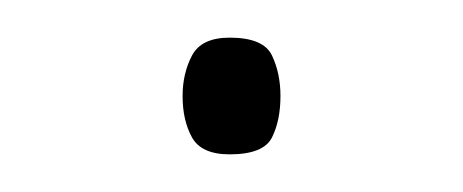

<svg xmlns="http://www.w3.org/2000/svg" viewBox="-20 -167 246 102"><path d="M77 -116Q77 -128 82 -137.5Q87 -147 102 -147Q120 -147 124.5 -137.5Q129 -128 129 -116Q129 -103 124.5 -94Q120 -85 102 -85Q87 -85 82 -94Q77 -103 77 -116Z"/></svg>

Font: Noto Sans Kannada UI Condensed Thin
Style: Regular
Weight: 100
Width: 3
Designer: Jelle Bosma - Monotype Design Team
Foundry: Monotype Imaging Inc.
Version: Version 2.005; ttfautohint (v1.8.4.7-5d5b)